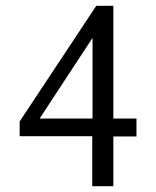

<svg xmlns="http://www.w3.org/2000/svg" viewBox="-20 -644 540 664"><path d="M313 -624H372V-234H452V-172H372V0H299V-173H48V-224ZM300 -513 117 -234H300Z"/></svg>

Font: InconsolataGo
Style: Regular
Weight: 400
Designer: Raph Levien, Kirill Tkachev
Foundry: Cyreal
Version: Version 1.013